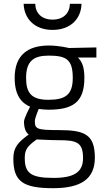

<svg xmlns="http://www.w3.org/2000/svg" viewBox="-20 -749 552 1008"><path d="M259 239C403 239 478 192 478 79C478 -42 426 -66 290 -66C171 -66 163 -72 163 -115C163 -128 183 -177 183 -177C194 -175 225 -173 234 -173C362 -173 423 -212 423 -340C423 -399 410 -426 389 -447H486V-500L342 -497C342 -497 289 -510 237 -510C128 -510 57 -462 57 -340C57 -246 95 -207 138 -189C138 -189 106 -128 106 -111C106 -80 114 -54 131 -43C78 -4 50 22 50 83C50 202 98 239 259 239ZM286 -13C380 -13 416 -4 416 81C416 155 369 185 260 185C137 185 110 157 110 79C110 36 125 17 173 -17C173 -17 248 -13 286 -13ZM234 -225C144 -225 117 -262 117 -340C117 -429 157 -457 236 -457C329 -457 362 -436 362 -340C362 -253 325 -225 234 -225ZM104 -729C107 -650 162 -592 256 -592C350 -592 406 -650 408 -729H347C346 -680 313 -646 256 -646C199 -646 166 -680 165 -729Z"/></svg>

Font: TitilliumText22L
Style: 250 wt
Weight: 300
Designer: Campivisivi
Foundry: Campivisivi
Version: 1.000